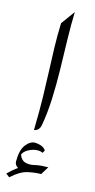

<svg xmlns="http://www.w3.org/2000/svg" viewBox="-120 -567 407 826"><g transform="rotate(15 83.5 -154.0)"><path d="M59.6 -471.7 104.5 -533.7Q102.5 -476.1 104.2 -410.9Q106 -345.7 107.4 -278.3Q108.9 -210.9 106.2 -146.5Q103.5 -82 93.3 -26.4Q88.4 -1.5 65.9 2.4Q67.9 -83.5 66.4 -147.5Q64.9 -211.4 62.7 -263.4Q60.5 -315.4 59.1 -364.7Q57.6 -414.1 59.6 -471.7ZM52.7 184.1Q43 179.7 34.7 171.9Q26.4 164.1 26.4 151.4Q26.4 101.6 44.9 77.6Q63.5 53.7 85.4 53.7Q98.6 53.7 112.5 58.8Q126.5 64 133.8 75.2L127.4 87.4Q117.7 82.5 105 82.5Q84.5 82.5 63.7 93.8Q43 105 37.1 124L39.1 112.8Q40 126 50.8 137.9Q61.5 149.9 85.9 149.9Q95.2 149.9 106.4 147.5ZM167 141.1 145 177.2Q117.2 177.2 85.2 184.6Q53.2 191.9 15.6 226.1L-0.5 213.9Q32.7 180.2 69.6 160.6Q106.4 141.1 167 141.1Z"/></g></svg>

Font: Lateef Light
Style: Regular
Weight: 300
Designer: SIL International
Foundry: SIL International
Version: Version 4.200